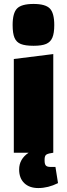

<svg xmlns="http://www.w3.org/2000/svg" viewBox="-20 -774 340 973"><path d="M44 -647Q44 -708 66.5 -731Q89 -754 150 -754Q210 -754 232.5 -731Q255 -708 255 -647Q255 -606 245.5 -583.5Q236 -561 214 -551.5Q192 -542 150 -542Q108 -542 85.5 -551Q63 -560 53.5 -582.5Q44 -605 44 -647ZM274 154Q224 179 174 179Q129 179 103 154Q77 129 77 85Q77 32 125 0H50V-475L250 -500V0L239 2Q219 5 212.5 11.5Q206 18 206 35V40Q206 58 212.5 65Q219 72 236 72H261Z"/></svg>

Font: Changa Black
Style: Regular
Weight: 900
Designer: Eduardo Rodriguez Tunni
Foundry: Eduardo Rodriguez Tunni
Version: Version 2.001; ttfautohint (v1.5.10-5e6f)